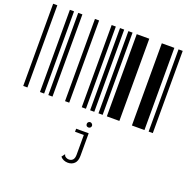

<svg xmlns="http://www.w3.org/2000/svg" viewBox="-163 -750 1287 1295"><g transform="rotate(20 480.0 -103.0)"><path d="M0 0V-590H30V0ZM120 0V-590H150V0ZM180 0V-590H210V0ZM300 0V-590H330V0ZM420 0V-590H450V0ZM480 0V-590H510V0ZM540 0V-590H570V0ZM600 0V-590H690V0ZM780 0V-590H870V0ZM900 0V-590H930V0ZM459 384Q443 384 429 378Q415 372 405 360L420 340L422 337L424 338Q424 339 425 341Q425 344 427 347Q428 349 431 351Q443 361 459 361Q476 361 487 349Q497 337 497 312V171H434V149H524V311Q524 348 506 366Q488 384 459 384ZM509 113Q501 113 495 108Q490 102 490 94Q490 86 495 81Q500 75 509 75Q516 75 522 81Q528 87 528 94Q528 102 522 108Q516 113 509 113Z"/></g></svg>

Font: Libre Barcode 39 Extended Text
Style: Regular
Weight: 400
Version: Version 1.005; ttfautohint (v1.8.3)